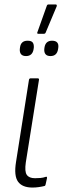

<svg xmlns="http://www.w3.org/2000/svg" viewBox="-20 -835 282 863"><path d="M126 8Q80 8 61 -18.5Q42 -45 52 -107L110 -475Q111 -483 118 -483H149Q157 -483 155 -475L96 -105Q90 -64 100.5 -49Q111 -34 137 -34Q149 -34 161.5 -35Q174 -36 185 -40Q193 -43 191 -33L185 -6Q184 0 180 1Q168 4 154 6Q140 8 126 8ZM153 -683Q145 -683 148 -690L190 -808Q192 -815 198 -815H231Q233 -815 234.5 -813Q236 -811 235 -807L185 -688Q183 -683 176 -683ZM97 -583Q82 -583 75 -591Q68 -599 69 -614L70 -622Q74 -652 104 -652Q121 -652 127 -644Q133 -636 132 -621L131 -614Q126 -583 97 -583ZM207 -583Q192 -583 185 -591Q178 -599 179 -614L180 -622Q185 -652 214 -652Q230 -652 237 -644Q244 -636 242 -621L241 -614Q236 -583 207 -583Z"/></svg>

Font: Sofia Sans Condensed Light
Style: Italic
Weight: 300
Italic angle: -9°
Version: Version 4.100